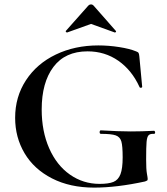

<svg xmlns="http://www.w3.org/2000/svg" viewBox="-20 -843 759 875"><path d="M49 -306Q49 -402 98.5 -477.5Q148 -553 234.5 -594.5Q321 -636 428 -636Q475 -636 523 -628.5Q571 -621 600 -609Q609 -606 611.5 -601.5Q614 -597 615 -586L628 -447Q628 -444 623 -443Q618 -442 616 -446Q581 -523 519.5 -566Q458 -609 379 -609Q277 -609 223.5 -538Q170 -467 170 -344Q170 -245 204 -167.5Q238 -90 298.5 -47.5Q359 -5 434 -5Q475 -5 497 -14Q519 -23 529 -49Q539 -75 539 -126Q539 -178 533 -198.5Q527 -219 507.5 -226Q488 -233 440 -233Q434 -233 434 -241Q434 -244 435.5 -246.5Q437 -249 439 -249Q524 -244 576 -244Q627 -244 682 -247Q684 -247 685.5 -244.5Q687 -242 687 -240Q687 -233 682 -233Q664 -234 657 -226.5Q650 -219 648 -196.5Q646 -174 646 -116Q646 -71 649.5 -52Q653 -33 653 -28Q653 -22 651 -20.5Q649 -19 641 -16Q512 12 409 12Q299 12 217 -30Q135 -72 92 -144.5Q49 -217 49 -306ZM395 -823Q401 -823 406 -818L508 -702Q509 -702 509 -700Q509 -698 506.5 -696Q504 -694 503 -695L395 -734L286 -695Q284 -694 281 -697.5Q278 -701 280 -702L383 -818Q388 -823 395 -823Z"/></svg>

Font: Cormorant Unicase
Style: Bold
Weight: 700
Designer: Christian Thalmann (Catharsis Fonts)
Foundry: Catharsis Fonts
Version: Version 4.000